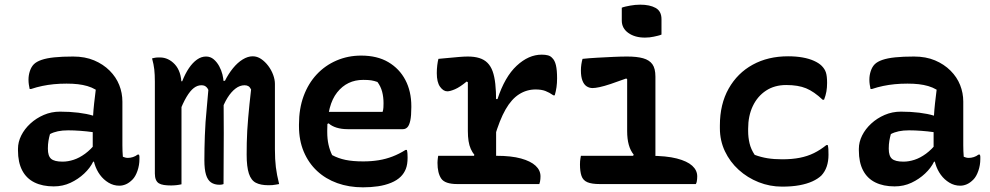

<svg xmlns="http://www.w3.org/2000/svg" viewBox="-20 -788 4240 822"><path d="M504 -353Q504 -330 504 -306.5Q504 -283 504 -259.5Q504 -236 504 -212.5Q504 -189 504 -166Q504 -153 504.5 -141Q505 -129 506 -117Q510 -115 516 -113.5Q522 -112 527 -112Q538 -112 549 -115.5Q560 -119 569 -126H575Q577 -121 577 -117Q577 -113 577 -107Q577 -81 568.5 -56.5Q560 -32 547 -19Q533 -5 519 1Q505 7 491 7Q466 7 444.5 -6Q423 -19 408 -39.5Q393 -60 385 -86Q377 -112 377 -138Q377 -163 377 -189Q377 -215 377 -236Q377 -266 378.5 -292Q380 -318 383 -345.5Q386 -373 390 -404Q373 -414 354 -419.5Q335 -425 313.5 -427.5Q292 -430 265 -430Q236 -430 210.5 -427.5Q185 -425 161 -420Q137 -415 113 -407H107Q105 -416 103.5 -426Q102 -436 102 -447Q102 -466 108 -484Q114 -502 125 -513Q136 -524 157.5 -531.5Q179 -539 212.5 -542.5Q246 -546 293 -546Q344 -546 383 -529.5Q422 -513 449.5 -485.5Q477 -458 490.5 -424Q504 -390 504 -353ZM185 -151Q185 -120 199 -108Q213 -96 248 -96Q271 -96 295.5 -104Q320 -112 344.5 -130Q369 -148 391 -176L397 -96H379Q366 -69 340.5 -45Q315 -21 282 -5.5Q249 10 210 10Q162 10 127.5 -7Q93 -24 75 -58.5Q57 -93 57 -144V-151Q57 -180 71 -208Q85 -236 110 -259Q135 -282 167.5 -296Q200 -310 237 -310Q279 -310 315.5 -305.5Q352 -301 378 -293Q404 -285 415 -275Q421 -270 425.5 -261.5Q430 -253 432.5 -241Q435 -229 435 -211Q408 -218 379.5 -222Q351 -226 323.5 -228Q296 -230 272 -230Q247 -230 228 -226Q209 -222 194 -214Q190 -200 187.5 -185Q185 -170 185 -153Z M1175 0Q1168 1 1160.5 2.5Q1153 4 1146 4.5Q1139 5 1129 5Q1096 5 1075.5 -5.5Q1055 -16 1045.5 -45Q1036 -74 1036 -126Q1036 -151 1036.5 -176.5Q1037 -202 1038.5 -228.5Q1040 -255 1042.5 -283Q1045 -311 1048 -341.5Q1051 -372 1055 -405Q1050 -415 1043.5 -419Q1037 -423 1027 -423Q1007 -423 988.5 -409Q970 -395 954 -369.5Q938 -344 926 -308V-442H943Q958 -472 977.5 -496Q997 -520 1019 -533.5Q1041 -547 1062 -547Q1081 -547 1098 -535.5Q1115 -524 1128.5 -506Q1142 -488 1149.5 -467.5Q1157 -447 1157 -429Q1157 -394 1157 -359Q1157 -324 1157 -289Q1157 -254 1157 -219Q1157 -184 1157 -149Q1157 -105 1161 -72.5Q1165 -40 1175 0ZM937 0Q935 1 932.5 1.5Q930 2 927 2.5Q924 3 920 3Q898 3 883.5 -7Q869 -17 862 -40Q855 -63 855 -102Q855 -128 855.5 -154Q856 -180 857 -207.5Q858 -235 860 -265.5Q862 -296 865.5 -329.5Q869 -363 872 -403Q869 -410 864.5 -414.5Q860 -419 855 -421Q850 -423 842 -423Q825 -423 809.5 -411Q794 -399 778.5 -373Q763 -347 747 -305L744 -440H760Q773 -473 789 -496.5Q805 -520 823.5 -533Q842 -546 862 -546Q881 -546 895 -534Q909 -522 918.5 -504.5Q928 -487 932.5 -468.5Q937 -450 937 -436Q937 -382 937.5 -327.5Q938 -273 938 -218Q938 -163 937.5 -109Q937 -55 937 0ZM757 1Q752 2 747 3Q742 4 737 4.5Q732 5 725.5 5.5Q719 6 713 6Q695 6 682 4Q669 2 660.5 -3Q652 -8 647.5 -18.5Q643 -29 643 -45Q643 -111 643 -176Q643 -241 643 -307Q643 -373 643 -438Q643 -469 640.5 -491Q638 -513 631 -538Q635 -539 639.5 -540Q644 -541 648 -541.5Q652 -542 656.5 -542Q661 -542 665 -542Q683 -542 699 -534.5Q715 -527 728.5 -512.5Q742 -498 749.5 -476Q757 -454 757 -424Q757 -353 757 -282Q757 -211 757 -140.5Q757 -70 757 1Z M1526 -550Q1595 -550 1642.5 -522Q1690 -494 1715.5 -445.5Q1741 -397 1741 -333V-329Q1741 -292 1736.5 -271.5Q1732 -251 1724 -243Q1716 -235 1705 -235H1468Q1442 -235 1421 -241.5Q1400 -248 1387 -260L1367 -250L1370 -309H1618Q1621 -318 1621.5 -328Q1622 -338 1622 -346Q1622 -373 1616 -395.5Q1610 -418 1596 -437Q1582 -442 1569.5 -444Q1557 -446 1535 -446Q1466 -446 1423.5 -392.5Q1381 -339 1381 -230V-223Q1381 -193 1386.5 -168.5Q1392 -144 1402 -124Q1428 -110 1459 -103.5Q1490 -97 1535 -97Q1570 -97 1601 -102Q1632 -107 1660.5 -118Q1689 -129 1716 -146H1722Q1724 -138 1724.5 -130Q1725 -122 1725 -113Q1725 -84 1717.5 -65Q1710 -46 1696 -32Q1680 -16 1654.5 -5.5Q1629 5 1598.5 9.5Q1568 14 1534 14Q1474 14 1424 -4Q1374 -22 1337.5 -56Q1301 -90 1280.5 -138.5Q1260 -187 1260 -248V-255Q1260 -323 1280 -377Q1300 -431 1336 -469.5Q1372 -508 1421 -529Q1470 -550 1526 -550Z M2004 -110 2011 -125Q2002 -136 1995.5 -150.5Q1989 -165 1986 -184Q1983 -203 1983 -227Q1983 -262 1983 -296.5Q1983 -331 1983 -366Q1983 -401 1983 -436L1978 -439Q1949 -415 1928 -406Q1907 -397 1895 -397Q1878 -397 1864 -416.5Q1850 -436 1850 -475Q1850 -492 1852 -508.5Q1854 -525 1857 -536Q1867 -537 1878 -538Q1889 -539 1900 -540Q1911 -541 1922 -542Q1933 -543 1943.5 -544Q1954 -545 1965 -545.5Q1976 -546 1983 -546Q2011 -546 2032 -539.5Q2053 -533 2067 -519Q2081 -505 2089 -483Q2097 -461 2100.5 -429Q2104 -397 2104 -355Q2104 -323 2104 -290.5Q2104 -258 2104 -225Q2104 -192 2104 -159Q2104 -126 2104 -94ZM2097 -364H2110Q2141 -459 2192 -506.5Q2243 -554 2299 -554Q2315 -554 2326 -551Q2337 -548 2344 -540Q2355 -530 2360 -509Q2365 -488 2365 -453Q2365 -432 2362.5 -414.5Q2360 -397 2355 -380H2349Q2332 -392 2315 -398.5Q2298 -405 2273 -405Q2235 -405 2202.5 -384.5Q2170 -364 2144.5 -319.5Q2119 -275 2097 -200ZM1856 -121H2105Q2169 -121 2210.5 -109.5Q2252 -98 2273 -78.5Q2294 -59 2294 -33Q2294 -27 2293.5 -21.5Q2293 -16 2292 -10.5Q2291 -5 2289 0H1938Q1885 0 1869 -23.5Q1853 -47 1853 -91Q1853 -96 1853.5 -101Q1854 -106 1854.5 -111Q1855 -116 1856 -121Z M2685 -109 2693 -126Q2679 -143 2672 -168Q2665 -193 2665 -227Q2665 -250 2665 -272Q2665 -294 2665 -316.5Q2665 -339 2665 -361Q2665 -383 2665 -405Q2665 -427 2665 -449L2661 -452Q2623 -438 2594.5 -428.5Q2566 -419 2547 -415Q2528 -411 2517 -411Q2503 -411 2491.5 -418.5Q2480 -426 2473.5 -443Q2467 -460 2467 -486Q2467 -500 2469 -513Q2471 -526 2474 -536Q2502 -539 2537.5 -541Q2573 -543 2606.5 -544.5Q2640 -546 2665 -546Q2707 -546 2733.5 -538.5Q2760 -531 2773 -513Q2786 -495 2786 -460Q2786 -423 2786 -387Q2786 -351 2786 -314Q2786 -277 2786 -240Q2786 -203 2786 -166.5Q2786 -130 2786 -94ZM2467 -121H2761Q2833 -121 2877.5 -109.5Q2922 -98 2943.5 -78.5Q2965 -59 2965 -33Q2965 -27 2964.5 -21.5Q2964 -16 2963 -10.5Q2962 -5 2959 0H2548Q2513 0 2494.5 -8Q2476 -16 2469.5 -35Q2463 -54 2463 -84Q2463 -92 2463.5 -98Q2464 -104 2465 -109.5Q2466 -115 2467 -121ZM2642 -755Q2649 -758 2658.5 -760Q2668 -762 2678 -764Q2688 -766 2699.5 -767Q2711 -768 2721 -768Q2762 -768 2787 -754Q2812 -740 2812 -706V-640Q2805 -637 2796.5 -635Q2788 -633 2779 -631Q2770 -629 2760.5 -628Q2751 -627 2741 -627Q2698 -627 2670 -647Q2642 -667 2642 -700Z M3354 -547Q3388 -547 3416 -542Q3444 -537 3465 -527.5Q3486 -518 3498 -506Q3511 -493 3516 -477.5Q3521 -462 3521 -433Q3521 -413 3518 -396Q3515 -379 3508 -361H3502Q3465 -396 3431 -410Q3397 -424 3346 -424Q3296 -424 3259.5 -400Q3223 -376 3203 -334Q3183 -292 3183 -237V-227Q3183 -200 3189 -174.5Q3195 -149 3211 -125Q3238 -115 3266 -110.5Q3294 -106 3329 -106Q3371 -106 3404 -112.5Q3437 -119 3464.5 -132.5Q3492 -146 3518 -167H3524Q3526 -158 3526.5 -149Q3527 -140 3527 -125Q3527 -98 3519.5 -75.5Q3512 -53 3496 -36Q3481 -22 3458 -11.5Q3435 -1 3403 5Q3371 11 3328 11Q3276 11 3228 -8Q3180 -27 3142.5 -61Q3105 -95 3083.5 -140.5Q3062 -186 3062 -239V-251Q3062 -342 3099.5 -408.5Q3137 -475 3202.5 -511Q3268 -547 3354 -547Z M4104 -353Q4104 -330 4104 -306.5Q4104 -283 4104 -259.5Q4104 -236 4104 -212.5Q4104 -189 4104 -166Q4104 -153 4104.5 -141Q4105 -129 4106 -117Q4110 -115 4116 -113.5Q4122 -112 4127 -112Q4138 -112 4149 -115.5Q4160 -119 4169 -126H4175Q4177 -121 4177 -117Q4177 -113 4177 -107Q4177 -81 4168.5 -56.5Q4160 -32 4147 -19Q4133 -5 4119 1Q4105 7 4091 7Q4066 7 4044.5 -6Q4023 -19 4008 -39.5Q3993 -60 3985 -86Q3977 -112 3977 -138Q3977 -163 3977 -189Q3977 -215 3977 -236Q3977 -266 3978.5 -292Q3980 -318 3983 -345.5Q3986 -373 3990 -404Q3973 -414 3954 -419.5Q3935 -425 3913.5 -427.5Q3892 -430 3865 -430Q3836 -430 3810.5 -427.5Q3785 -425 3761 -420Q3737 -415 3713 -407H3707Q3705 -416 3703.5 -426Q3702 -436 3702 -447Q3702 -466 3708 -484Q3714 -502 3725 -513Q3736 -524 3757.5 -531.5Q3779 -539 3812.5 -542.5Q3846 -546 3893 -546Q3944 -546 3983 -529.5Q4022 -513 4049.5 -485.5Q4077 -458 4090.5 -424Q4104 -390 4104 -353ZM3785 -151Q3785 -120 3799 -108Q3813 -96 3848 -96Q3871 -96 3895.5 -104Q3920 -112 3944.5 -130Q3969 -148 3991 -176L3997 -96H3979Q3966 -69 3940.5 -45Q3915 -21 3882 -5.5Q3849 10 3810 10Q3762 10 3727.5 -7Q3693 -24 3675 -58.5Q3657 -93 3657 -144V-151Q3657 -180 3671 -208Q3685 -236 3710 -259Q3735 -282 3767.5 -296Q3800 -310 3837 -310Q3879 -310 3915.5 -305.5Q3952 -301 3978 -293Q4004 -285 4015 -275Q4021 -270 4025.5 -261.5Q4030 -253 4032.5 -241Q4035 -229 4035 -211Q4008 -218 3979.5 -222Q3951 -226 3923.5 -228Q3896 -230 3872 -230Q3847 -230 3828 -226Q3809 -222 3794 -214Q3790 -200 3787.5 -185Q3785 -170 3785 -153Z"/></svg>

Font: Recursive Monospace Casual SemiBold
Style: Regular
Weight: 600
Version: Version 1.047